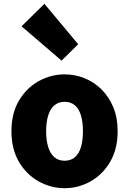

<svg xmlns="http://www.w3.org/2000/svg" viewBox="-20 -973 677 1007"><path d="M319 14Q247 14 183 -21.5Q119 -57 79.5 -124Q40 -191 40 -285Q40 -379 79.5 -445.5Q119 -512 183 -547.5Q247 -583 319 -583Q373 -583 423 -563Q473 -543 512 -504.5Q551 -466 574 -411Q597 -356 597 -285Q597 -191 557.5 -124Q518 -57 454.5 -21.5Q391 14 319 14ZM319 -130Q352 -130 373.5 -149Q395 -168 405 -203Q415 -238 415 -285Q415 -332 405 -366.5Q395 -401 373.5 -420Q352 -439 319 -439Q286 -439 264.5 -420Q243 -401 232.5 -366.5Q222 -332 222 -285Q222 -238 232.5 -203Q243 -168 264.5 -149Q286 -130 319 -130ZM303 -655 93 -835 213 -953 390 -741Z"/></svg>

Font: Noto Sans TC Thin Black
Style: Regular
Weight: 900
Version: Version 2.004-H2;hotconv 1.0.118;makeotfexe 2.5.65603